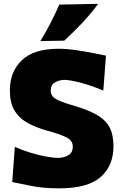

<svg xmlns="http://www.w3.org/2000/svg" viewBox="-20 -988 648 1022"><path d="M295.5 14.5Q210 14.5 147.8 1.8Q85.5 -11 45 -19L59 -206Q96.5 -189.5 139 -176.2Q181.5 -163 222 -155.2Q262.5 -147.5 293.5 -147.5Q325 -149.5 346.2 -163.2Q367.5 -177 367.5 -207.5Q367.5 -241 331 -258.2Q294.5 -275.5 233 -292Q170.5 -309 125.5 -334.5Q80.5 -360 56.5 -401Q32.5 -442 32.5 -506.5Q32.5 -606 96 -667.2Q159.5 -728.5 293.5 -728.5Q335.5 -728.5 383.2 -721.5Q431 -714.5 473.8 -706Q516.5 -697.5 544 -692L530 -506Q462 -534.5 405.2 -548.8Q348.5 -563 321 -563Q291 -561 270.5 -548.2Q250 -535.5 250 -506.5Q250 -477 276.2 -461.8Q302.5 -446.5 358 -430Q443.5 -406 492.8 -378.2Q542 -350.5 563 -310.5Q584 -270.5 584 -210Q584 -105.5 515.5 -45.5Q447 14.5 295.5 14.5ZM195 -769.5Q253.5 -865.5 295.5 -963.5L502.5 -967.5Q465 -916.5 418.8 -867.2Q372.5 -818 322 -771.5Z"/></svg>

Font: Commissioner Flair ExtraBold
Style: Regular
Weight: 800
Designer: Kostas Bartsokas
Foundry: Kostas Bartsokas
Version: Version 1.000; ttfautohint (v1.8.3)